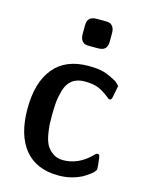

<svg xmlns="http://www.w3.org/2000/svg" viewBox="-109 -762 639 839"><g transform="rotate(15 211.0 -342.5)"><path d="M32.2 -236.8Q32.2 -356.9 85.7 -421.9Q139.2 -486.8 242.2 -486.8Q287.1 -486.8 313 -479Q338.9 -471.2 372.1 -452.1Q388.2 -439 389.2 -434.1Q389.2 -432.1 381.8 -397Q378.9 -378.9 376.5 -374Q374 -369.1 368.2 -369.1Q363.3 -369.1 354 -377.9Q327.1 -398.9 304 -408Q280.8 -417 243.2 -417Q209 -417 187.5 -400.4Q166 -383.8 157 -353.5Q147.9 -323.2 145.5 -298.1Q143.1 -272.9 143.1 -237.8Q143.1 -213.9 143.6 -198.5Q144 -183.1 148.9 -154.1Q153.8 -125 163.3 -106.9Q172.9 -88.9 192.4 -74.5Q211.9 -60.1 240.2 -60.1Q309.1 -60.1 366.2 -117.2Q373 -126 378.9 -126Q385.7 -126 387.9 -121.1Q390.1 -116.2 392.1 -98.1Q395 -74.2 395 -62Q395 -56.2 388.9 -49.1Q382.8 -42 374 -35.4Q365.2 -28.8 356.7 -23.4Q348.1 -18.1 341.8 -14.2L335 -11.2Q291 9.8 237.8 9.8Q137.7 9.8 85 -54.2Q32.2 -118.7 32.2 -236.8ZM180.7 -613.8V-651.9Q180.7 -675.8 191.2 -685.3Q201.7 -694.8 224.6 -694.8H257.8Q272 -694.8 280.3 -692.9Q288.6 -690.9 296.1 -680.9Q303.7 -670.9 303.7 -651.9V-615.2Q303.7 -593.3 294.2 -582.5Q284.7 -571.8 260.7 -571.8H220.7Q210.9 -571.8 203.4 -574Q195.8 -576.2 188.2 -585.9Q180.7 -595.7 180.7 -613.8Z"/></g></svg>

Font: CMU Sans Serif Demi Condensed
Style: DemiCondensed
Weight: 600
Width: 3
Version: Version 0.7.0